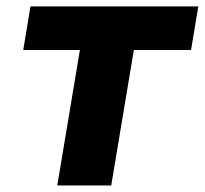

<svg xmlns="http://www.w3.org/2000/svg" viewBox="-20 -565 624 585"><path d="M50.8 -412.6 72.8 -545.5H584.2L562.1 -412.6H387.8L318.9 0H154.5L223.4 -412.6Z"/></svg>

Font: Inter P Extra Bold
Style: Italic
Weight: 800
Italic angle: 9.39999°
Designer: Rasmus Andersson
Foundry: rsms
Version: Version 3.018;git-588b23468